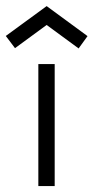

<svg xmlns="http://www.w3.org/2000/svg" viewBox="-76 -626 315 646"><path d="M53 0V-410.5H108V0ZM188.5 -463 81 -542 -25.5 -464 -56.5 -505 81 -605.5 218.5 -504.5Z"/></svg>

Font: League Spartan Thin Light
Style: Regular
Weight: 300
Version: Version 2.002